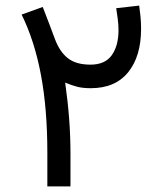

<svg xmlns="http://www.w3.org/2000/svg" viewBox="-20 -669 584 689"><path d="M149.9 -121.1Q149.9 -277.3 127 -399.9Q104 -522.5 57.6 -616.7L133.3 -644Q144.5 -614.7 155.8 -585.7Q167 -556.6 177.7 -527.3Q194.8 -482.4 224.1 -459.7Q253.4 -437 304.7 -437Q356.9 -437 381.1 -470.9Q405.3 -504.9 405.3 -561.5Q405.3 -581.1 402.3 -602.8Q399.4 -624.5 397 -639.6L479.5 -648.9Q481.9 -632.8 484.1 -610.4Q486.3 -587.9 486.3 -566.4Q486.3 -466.8 439.9 -409.7Q393.6 -352.5 305.7 -352.5Q278.3 -352.5 259 -357.2Q239.7 -361.8 213.9 -372.6Q223.6 -303.2 228.3 -240.5Q232.9 -177.7 232.9 -119.6V0H149.9Z"/></svg>

Font: Vazir FD-UI
Style: Regular-FD-UI
Weight: 400
Designer: Saber Rastikerdar
Foundry: Saber Rastikerdar
Version: Version 30.1.0